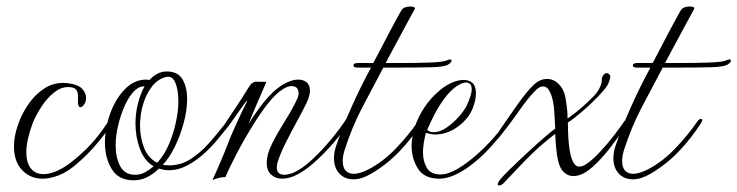

<svg xmlns="http://www.w3.org/2000/svg" viewBox="-20 -542 2270 591"><path d="M111 8Q73 8 48 -18.5Q23 -45 23 -91Q23 -128 41 -173Q52 -200 72 -227.5Q92 -255 121 -272.5Q150 -290 188 -286Q221 -282 233 -268.5Q245 -255 245 -241Q245 -229 239 -220.5Q233 -212 228 -212Q220 -212 220 -228Q220 -237 220 -248Q220 -259 214 -266.5Q208 -274 189 -274Q167 -274 145.5 -256.5Q124 -239 107.5 -213.5Q91 -188 81 -164Q71 -137 66 -114.5Q61 -92 61 -74Q61 -41 75 -23.5Q89 -6 114 -6Q134 -6 159 -17.5Q184 -29 213 -54Q247 -82 272.5 -112.5Q298 -143 323 -183Q325 -185 328 -185Q331 -185 334.5 -182.5Q338 -180 337 -178Q310 -138 281 -103Q252 -68 218 -39Q190 -14 162.5 -3Q135 8 111 8Z M391 13Q345 13 324 -21.5Q303 -56 303 -103Q303 -147 319 -192Q335 -237 364 -267Q393 -297 430 -297Q437 -297 439 -295Q450 -307 463.5 -314.5Q477 -322 493 -322Q528 -322 542 -297.5Q556 -273 556 -237Q556 -202 545 -162Q534 -122 517 -88Q500 -54 481 -35Q486 -34 491 -33.5Q496 -33 501 -33Q537 -33 567 -52.5Q597 -72 622 -100Q647 -128 668 -155Q671 -158 673 -158Q677 -158 678 -154Q679 -150 676 -145Q667 -134 650 -113Q633 -92 609 -70Q585 -48 557 -33Q529 -18 499 -18Q491 -18 484 -19.5Q477 -21 469 -23Q453 -7 433.5 3Q414 13 391 13ZM464 -41Q486 -65 500 -98Q514 -131 521.5 -166Q529 -201 529 -231Q529 -266 519.5 -288Q510 -310 491 -305Q466 -299 448 -276Q430 -253 420.5 -221Q411 -189 411 -156Q411 -119 423.5 -87Q436 -55 464 -41ZM396 -4Q413 -4 427 -12Q441 -20 453 -30Q424 -47 410.5 -84Q397 -121 397 -162Q397 -193 404.5 -223Q412 -253 425 -276H422Q406 -276 390.5 -259Q375 -242 363 -214.5Q351 -187 343.5 -155.5Q336 -124 336 -94Q336 -57 350 -30.5Q364 -4 396 -4Z M634 12Q634 12 650 -23.5Q666 -59 692 -126Q714 -176 725 -198.5Q736 -221 739 -227Q742 -233 740 -232Q738 -231 725.5 -213.5Q713 -196 697.5 -173.5Q682 -151 668 -135Q665 -131 661 -131Q657 -131 657 -135Q657 -139 661 -144Q689 -186 708 -214.5Q727 -243 746 -274Q756 -291 770 -290.5Q784 -290 800 -290Q796 -281 787 -260Q778 -239 766.5 -212.5Q755 -186 745 -160Q762 -189 790.5 -225.5Q819 -262 850 -281Q876 -297 898 -297Q914 -297 924 -288.5Q934 -280 934 -263Q934 -247 924 -226Q912 -201 893 -166.5Q874 -132 857.5 -98.5Q841 -65 834 -41Q833 -37 832.5 -33.5Q832 -30 832 -26Q832 -4 856 -4Q865 -4 880 -9Q909 -21 940.5 -50.5Q972 -80 1000.5 -114.5Q1029 -149 1046 -176Q1049 -180 1052 -180Q1055 -180 1056.5 -176Q1058 -172 1055 -167Q1038 -139 1009 -105Q980 -71 947.5 -42Q915 -13 885 0Q875 4 866 6Q857 8 849 8Q828 8 814.5 -4.5Q801 -17 801 -40Q801 -68 819 -103Q837 -138 859.5 -173.5Q882 -209 895 -238Q899 -246 899 -254Q899 -277 877 -277Q867 -277 853 -269Q830 -255 806.5 -225.5Q783 -196 762 -162Q733 -116 709 -70Q685 -24 674 3Q661 3 647.5 7.5Q634 12 634 12Z M1068 10Q1041 10 1024.5 -8Q1008 -26 1008 -55Q1008 -74 1015 -94Q1035 -152 1062.5 -213.5Q1090 -275 1122 -334H1081Q1068 -334 1068 -340Q1068 -348 1081 -348H1129Q1139 -366 1152 -391.5Q1165 -417 1178.5 -442.5Q1192 -468 1202.5 -487Q1213 -506 1216 -511Q1220 -517 1227.5 -519.5Q1235 -522 1242 -522Q1250 -522 1254.5 -520Q1259 -518 1256 -513Q1253 -508 1242.5 -488.5Q1232 -469 1218 -443Q1204 -417 1190 -391Q1176 -365 1167 -348H1212Q1262 -348 1303 -349.5Q1344 -351 1355 -356Q1361 -359 1365 -359Q1370 -359 1370 -355Q1370 -350 1359 -343Q1347 -336 1307.5 -335Q1268 -334 1220 -334H1160Q1125 -268 1094.5 -210Q1064 -152 1041 -81Q1035 -62 1035 -47Q1035 -7 1070 -7Q1087 -7 1115 -21Q1159 -44 1198 -84.5Q1237 -125 1268 -170Q1273 -176 1277 -176Q1285 -176 1279 -165Q1248 -116 1209 -75.5Q1170 -35 1122 -7Q1093 10 1068 10Z M1332 8Q1286 8 1266.5 -23Q1247 -54 1247 -93Q1247 -108 1250 -123.5Q1253 -139 1257 -152Q1268 -184 1286.5 -211.5Q1305 -239 1327 -258Q1346 -276 1367.5 -286Q1389 -296 1407 -296Q1424 -296 1434.5 -286.5Q1445 -277 1445 -255Q1445 -238 1438 -217Q1427 -181 1392.5 -154.5Q1358 -128 1320 -128Q1313 -128 1306 -129.5Q1299 -131 1291 -133Q1287 -118 1284.5 -102.5Q1282 -87 1282 -73Q1282 -45 1294 -25Q1306 -5 1336 -5Q1359 -5 1388 -22Q1417 -39 1446.5 -65Q1476 -91 1500 -118.5Q1524 -146 1538 -168Q1541 -173 1544 -173Q1549 -173 1549 -167Q1549 -164 1546 -159Q1521 -123 1489 -88Q1457 -53 1422 -28Q1398 -11 1375.5 -1.5Q1353 8 1332 8ZM1315 -135Q1334 -135 1355 -149.5Q1376 -164 1393 -183.5Q1410 -203 1417 -218Q1432 -250 1432 -267Q1432 -288 1414 -288Q1402 -288 1384 -275.5Q1366 -263 1348 -239Q1331 -216 1317 -189Q1303 -162 1295 -142Q1303 -135 1315 -135Z M1516 29Q1512 29 1512 25Q1512 22 1517 14Q1526 2 1549 -20.5Q1572 -43 1599.5 -68.5Q1627 -94 1651.5 -115.5Q1676 -137 1689 -146Q1688 -169 1687 -184.5Q1686 -200 1685 -213Q1684 -222 1680.5 -237Q1677 -252 1670 -264Q1663 -276 1651 -276Q1641 -276 1630 -265Q1607 -243 1577.5 -200.5Q1548 -158 1513 -115Q1510 -112 1506 -112Q1498 -112 1505 -122Q1541 -175 1571 -217.5Q1601 -260 1621 -279Q1641 -299 1664 -299Q1685 -299 1701 -282Q1717 -265 1721 -239Q1723 -226 1725 -211Q1727 -196 1727 -177Q1741 -187 1753 -196.5Q1765 -206 1776 -216Q1795 -233 1809 -247.5Q1823 -262 1830 -282Q1833 -290 1832.5 -297.5Q1832 -305 1839 -313Q1843 -317 1847 -317Q1852 -317 1856 -312.5Q1860 -308 1858 -303Q1856 -290 1849 -278.5Q1842 -267 1822 -246Q1807 -230 1787 -212Q1767 -194 1750.5 -181Q1734 -168 1728 -165Q1728 -159 1728.5 -140Q1729 -121 1731 -99.5Q1733 -78 1737 -63Q1746 -29 1763 -29Q1772 -29 1785 -37Q1804 -50 1826.5 -74Q1849 -98 1869.5 -124.5Q1890 -151 1902 -169Q1905 -173 1908 -173Q1911 -173 1912.5 -169Q1914 -165 1911 -160Q1889 -127 1860 -89.5Q1831 -52 1805 -29Q1773 0 1745 0Q1729 0 1716.5 -11Q1704 -22 1698 -47Q1694 -64 1692 -85.5Q1690 -107 1689 -130Q1649 -99 1623.5 -74.5Q1598 -50 1577.5 -28Q1557 -6 1532 20Q1523 29 1516 29Z M1928 10Q1901 10 1884.5 -8Q1868 -26 1868 -55Q1868 -74 1875 -94Q1895 -152 1922.5 -213.5Q1950 -275 1982 -334H1941Q1928 -334 1928 -340Q1928 -348 1941 -348H1989Q1999 -366 2012 -391.5Q2025 -417 2038.5 -442.5Q2052 -468 2062.5 -487Q2073 -506 2076 -511Q2080 -517 2087.5 -519.5Q2095 -522 2102 -522Q2110 -522 2114.5 -520Q2119 -518 2116 -513Q2113 -508 2102.5 -488.5Q2092 -469 2078 -443Q2064 -417 2050 -391Q2036 -365 2027 -348H2072Q2122 -348 2163 -349.5Q2204 -351 2215 -356Q2221 -359 2225 -359Q2230 -359 2230 -355Q2230 -350 2219 -343Q2207 -336 2167.5 -335Q2128 -334 2080 -334H2020Q1985 -268 1954.5 -210Q1924 -152 1901 -81Q1895 -62 1895 -47Q1895 -7 1930 -7Q1947 -7 1975 -21Q2019 -44 2058 -84.5Q2097 -125 2128 -170Q2133 -176 2137 -176Q2145 -176 2139 -165Q2108 -116 2069 -75.5Q2030 -35 1982 -7Q1953 10 1928 10Z"/></svg>

Font: Gwendolyn
Style: Regular
Weight: 400
Designer: Robert E. Leuschke
Foundry: Robert E. Leuschke
Version: Version 1.010; ttfautohint (v1.8.3)